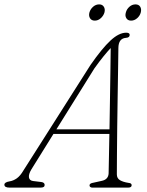

<svg xmlns="http://www.w3.org/2000/svg" viewBox="-46 -855 672 875"><path d="M97 -83Q83.5 -60.5 86 -46.2Q88.5 -32 105 -30L142 -25.5Q157.5 -23.5 157.5 -12Q157.5 0 139 0H-2.5Q-26 0 -26 -13.5Q-26 -24.5 -2.5 -28.5Q14.5 -31 30.5 -42.2Q46.5 -53.5 61 -78.5L366.5 -559Q419 -634.5 457.5 -670.2Q496 -706 529 -706Q545 -706 545 -696Q545 -683.5 528 -682.5Q494 -680 493.5 -636.5Q493 -602 492.2 -543.5Q491.5 -485 490.2 -415.2Q489 -345.5 488.2 -276Q487.5 -206.5 487 -149.2Q486.5 -92 486.5 -60.5Q486.5 -42.5 500.5 -34Q514.5 -25.5 540 -21.5Q554 -20.5 554 -11Q554 0 537.5 0H374.5Q370 0 366 -2.5Q362 -5 362 -10Q362 -18 373.5 -21L416.5 -30.5Q447.5 -36.5 449 -64.5Q449.5 -91.5 450.5 -139Q451.5 -186.5 452.5 -244.5H197.5ZM384 -543 211 -265.5H453Q454 -332 455.2 -402.2Q456.5 -472.5 457.2 -534Q458 -595.5 458.5 -636Q446.5 -623.5 427 -599.8Q407.5 -576 384 -543ZM386 -761Q371 -761 364.2 -772Q357.5 -783 361.5 -798Q366 -813.5 378.2 -824.2Q390.5 -835 406 -835Q420.5 -835 427.2 -824.2Q434 -813.5 430 -798Q425.5 -783 413.2 -772Q401 -761 386 -761ZM551.5 -761Q536.5 -761 529.8 -772Q523 -783 527.5 -798Q531.5 -813.5 543.8 -824.2Q556 -835 571.5 -835Q586.5 -835 593 -824.2Q599.5 -813.5 595.5 -798Q591.5 -783 579 -772Q566.5 -761 551.5 -761Z"/></svg>

Font: Fraunces 9pt S050 Thin
Style: Italic
Weight: 100
Italic angle: -16°
Version: Version 1.000; ttfautohint (v1.8.3)